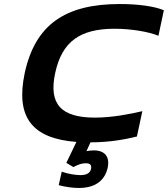

<svg xmlns="http://www.w3.org/2000/svg" viewBox="-20 -699 835 955"><path d="M768 -521 795 -648C748 -668 666 -679 576 -679C304 -679 155 -576 103 -336C57 -118 137 -10 360 7L310 111L345 132C369 119 388 113 406 113C429 113 436 122 433 140C429 161 412 172 380 172C359 172 321 167 287 155L272 222C305 231 343 236 372 236C453 236 500 200 515 138C528 81 502 49 446 49C432 49 420 51 410 53L430 9C523 9 600 -5 661 -20L688 -146C627 -132 539 -114 452 -114C285 -114 220 -180 255 -338C289 -493 379 -556 550 -556C632 -556 721 -541 768 -521Z"/></svg>

Font: LT Wave Bold
Style: Italic
Weight: 700
Designer: Daniel Lyons
Version: Version 2.5 (Glyphs App)